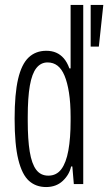

<svg xmlns="http://www.w3.org/2000/svg" viewBox="-20 -743 437 775"><path d="M166 12Q125 12 97 -13Q69 -38 54 -98.5Q39 -159 39 -264Q39 -364 53 -424Q67 -484 95.5 -511Q124 -538 167 -538Q189 -538 206.5 -530.5Q224 -523 237.5 -507.5Q251 -492 260 -467H265V-723H316V0H278L272 -71H267Q260 -38 233.5 -13Q207 12 166 12ZM175 -34Q208 -34 227.5 -60Q247 -86 256 -136Q265 -186 265 -255V-271Q265 -327 258.5 -368.5Q252 -410 240.5 -437.5Q229 -465 212 -478Q195 -491 172 -491Q145 -491 127 -468.5Q109 -446 100.5 -397.5Q92 -349 92 -271V-255Q92 -180 100 -131Q108 -82 126 -58Q144 -34 175 -34ZM346 -555V-723H397L379 -555Z"/></svg>

Font: Archivo ExtraCondensed ExtraLight
Style: Regular
Weight: 250
Width: 2
Designer: Hector Gatti
Foundry: Omnibus-Type
Version: Version 2.001